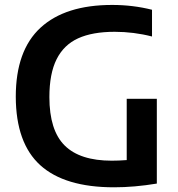

<svg xmlns="http://www.w3.org/2000/svg" viewBox="-20 -770 738 797"><path d="M631 -360V-8Q537.5 7.5 453.5 7.5Q248.5 7.5 147.2 -84.2Q46 -176 45.5 -368.5Q45.5 -560.5 148.2 -655Q251 -749.5 445.5 -749.5Q531.5 -749.5 611 -729.5V-618.5Q535 -638 456 -638Q364 -638 304.5 -611Q245 -584 215 -524.2Q185 -464.5 185 -367Q185 -229 248.5 -166Q312 -103 444 -103Q472.5 -103 506 -105.5V-360Z"/></svg>

Font: Encode Sans SemiBold
Style: Regular
Weight: 600
Designer: Multiple Designers
Foundry: Impallari Type
Version: Version 2.000